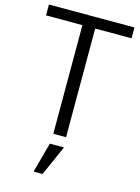

<svg xmlns="http://www.w3.org/2000/svg" viewBox="-142 -809 829 1135"><g transform="rotate(15 272.5 -242.0)"><path d="M179.7 246.1Q192.4 200.2 229.5 61.5Q251 61.5 316.4 61.5Q295.9 107.4 234.4 246.1Q220.7 246.1 179.7 246.1ZM11.7 -665Q11.7 -681.6 11.7 -731.4Q142.6 -731.4 535.2 -731.4Q535.2 -714.8 535.2 -665Q479.5 -665 312.5 -665Q312.5 -499 312.5 0Q293 0 234.4 0Q234.4 -166 234.4 -665Q178.7 -665 11.7 -665Z"/></g></svg>

Font: Gothic A1
Style: Regular
Weight: 400
Designer: HanYang I&C Co.,Ltd.
Version: Version 2.50